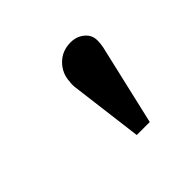

<svg xmlns="http://www.w3.org/2000/svg" viewBox="-74 -863 398 398"><g transform="rotate(-45 125.0 -663.5)"><path d="M166 -546.9H127.9L107.9 -705.1Q106.4 -715.3 107.9 -724.1Q108.9 -746.6 125.2 -763.2Q141.6 -779.8 167 -779.8Q184.1 -779.8 196.8 -769.3Q209.5 -758.8 209 -742.2Q209 -731 205.1 -715.8Z"/></g></svg>

Font: Literata Book Medium
Style: Italic
Weight: 500
Italic angle: -3°
Designer: Latin by Veronika Burian and Jose Scaglione. Greek by Irene Vlachou. Cyrillic by Vera Evstafieva
Foundry: TypeTogether
Version: Version 1.003;PS 001.003;hotconv 1.0.88;makeotf.lib2.5.64775